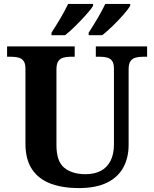

<svg xmlns="http://www.w3.org/2000/svg" viewBox="-20 -951 787 981"><path d="M381.7 10Q300.4 10 239 -12.8Q177.5 -35.6 143.8 -85.9Q110 -136.2 110 -217.7V-599.9Q110 -627 100.2 -639.8Q90.5 -652.6 74.3 -656.8Q58.1 -661 38.4 -661H16.2V-714H361.7V-661H339.4Q320.3 -661 303.9 -656.6Q287.5 -652.1 278 -638.6Q268.4 -625 268.4 -595.9V-210Q268.4 -125.9 308.8 -93.5Q349.1 -61 417.4 -61Q462.1 -61 494.5 -77.8Q526.8 -94.6 544.5 -128.7Q562.2 -162.7 562.2 -213.5V-599.9Q562.2 -627 552.8 -639.8Q543.3 -652.6 527.4 -656.8Q511.5 -661 491.8 -661H469.6V-714H731.6V-661H708.7Q689 -661 672.7 -656.6Q656.3 -652.1 646.7 -638.6Q637.2 -625 637.2 -595.9V-211.5Q637.2 -145 610 -95.2Q582.9 -45.5 526.7 -17.7Q470.4 10 381.7 10ZM433 -784Q454 -816 478 -856.5Q502 -897 518 -931H645.3V-921Q635.3 -904 609.8 -875Q584.3 -846 554.8 -817.5Q525.3 -789 502.3 -771H433ZM243.1 -784Q264.1 -816 288.1 -856.5Q312.1 -897 328.1 -931H455.4V-921Q445.4 -904 419.4 -875Q393.4 -846 364.4 -817.5Q335.4 -789 312.4 -771H243.1Z"/></svg>

Font: Noto Serif Sinhala
Style: Regular
Weight: 400
Designer: Jelle Bosma - Monotype Design Team
Foundry: Monotype Imaging Inc.
Version: Version 2.006